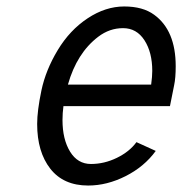

<svg xmlns="http://www.w3.org/2000/svg" viewBox="-20 -554 558 588"><path d="M188 -294.9H442.9Q446.3 -319.8 446.3 -336.9Q446.3 -393.6 422.4 -430.7Q398.4 -467.8 356.9 -467.8Q315.4 -467.8 280.8 -441.4Q215.3 -391.6 188 -294.9ZM174.3 -229Q171.4 -207.5 171.4 -186.5Q171.4 -127.4 194.6 -89.6Q217.8 -51.8 258.5 -51.8Q299.3 -51.8 337.9 -70.6Q376.5 -89.4 397.9 -118.7L457 -91.8Q421.9 -43.5 364.7 -14.6Q307.6 14.2 250 14.2Q174.3 14.2 134 -37.4Q93.8 -88.9 93.8 -174.3Q93.8 -214.8 106.9 -277.3Q120.1 -339.8 157 -400.9Q193.8 -461.9 248.5 -498Q303.2 -534.2 360.4 -534.2Q417.5 -534.2 452.1 -508.8Q518.1 -460.9 518.1 -351.1Q518.1 -314.9 513.2 -292.5Q506.3 -260.3 500.5 -229Z"/></svg>

Font: Tuffy
Style: Italic
Weight: 400
Italic angle: -12°
Designer: Thatcher Ulrich, Karoly Barta and Michael Everson
Version: Version 001.271